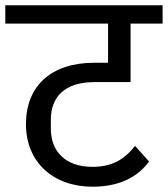

<svg xmlns="http://www.w3.org/2000/svg" viewBox="-40 -718 634 725"><path d="M309 -13C415 -13 481 -52 523 -108L470 -167C428 -114 381 -88 309 -88C206 -88 152 -147 152 -232V-266C152 -351 203 -408 317 -408H453V-629H574V-698H-20V-629H368V-481H315C153 -481 58 -393 58 -249C58 -105 162 -13 309 -13Z"/></svg>

Font: IBM Plex Devanagari Text
Style: Regular
Weight: 450
Designer: Mike Abbink, Paul van der Laan, Pieter van Rosmalen, Erin McLaughlin
Foundry: Bold Monday
Version: Version 1.0